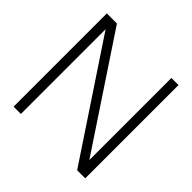

<svg xmlns="http://www.w3.org/2000/svg" viewBox="-169 -798 947 947"><g transform="rotate(45 304.5 -325.0)"><path d="M505 -650.5V-78L125 -650.5H54.5V0H105.5V-591L498 0H554.5V-650.5Z"/></g></svg>

Font: Overused Grotesk Light
Style: Regular
Weight: 300
Designer: RandomMaerks
Version: Version 0.005